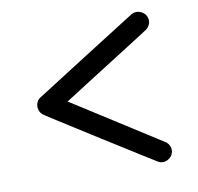

<svg xmlns="http://www.w3.org/2000/svg" viewBox="-63 -622 651 632"><g transform="rotate(-10 262.5 -306.0)"><path d="M468 -90Q468 -75 457 -65Q446 -55 433 -55Q426 -55 419 -58Q413 -61 242.5 -168.5Q72 -276 68 -280Q57 -291 57 -306Q57 -321 68 -332Q72 -335 241.5 -442.5Q411 -550 416 -553Q424 -557 432 -557Q446 -557 457 -547Q468 -537 468 -522Q468 -508 456 -496Q454 -494 384.5 -450Q315 -406 239.5 -358Q164 -310 158 -306L456 -116Q468 -104 468 -90Z"/></g></svg>

Font: KaTeX_Typewriter
Style: Regular
Weight: 400
Version: Version 1.1; ttfautohint (v1.3)